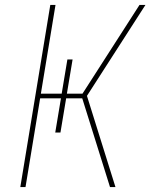

<svg xmlns="http://www.w3.org/2000/svg" viewBox="-20 -755 640 775"><path d="M62 0 183 -735H204L145 -377H229L252 -515H273L250 -377H313L543 -735H567L331 -368L446 0H424L312 -358H247L224 -220H203L226 -358H142L83 0Z"/></svg>

Font: Iosevka Thin Extended Oblique
Style: Regular
Weight: 100
Width: 7
Italic angle: -9°
Monospace: yes
Designer: Belleve Invis
Foundry: Belleve Invis
Version: Version 32.5.0; ttfautohint (v1.8.4)